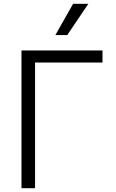

<svg xmlns="http://www.w3.org/2000/svg" viewBox="-20 -997 614 1019"><path d="M166 -665V2H94V-729H524V-665ZM449 -977 337 -811H274L368 -977Z"/></svg>

Font: Sinter Normal
Style: Regular
Weight: 350
Foundry: Adobe & rsms
Version: Version 1.000